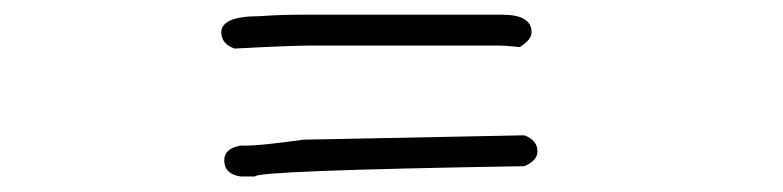

<svg xmlns="http://www.w3.org/2000/svg" viewBox="-20 -375 1040 255"><path d="M383.3 -355.5H647Q686 -355.5 686 -332Q686 -322.3 670.4 -312.5Q650.9 -314.5 641.1 -314.5H393.1Q366.7 -314.5 291.5 -310.5Q273.9 -316.9 273.9 -332Q273.9 -353.5 324.7 -353.5Q351.6 -355.5 383.3 -355.5ZM676.3 -195.3Q693.8 -189 693.8 -173.8Q693.8 -161.6 676.3 -154.3Q318.8 -148.4 318.8 -140.6H299.3Q277.8 -144 277.8 -162.1Q277.8 -177.7 299.3 -181.6H307.1Q326.2 -181.6 383.3 -189.5Z"/></svg>

Font: CEF Fonts CJK Mono
Style: Regular
Weight: 400
Designer: PartyBoss (派对大魔王)
Version: Release 2.25